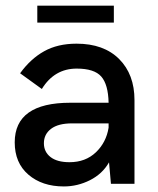

<svg xmlns="http://www.w3.org/2000/svg" viewBox="-20 -652 559 681"><path d="M383.8 -631.8V-571.8H112.3V-631.8ZM251.5 -497.1Q348.1 -497.1 402.6 -442.6Q457 -388.2 457 -296.9V0H373.5L366.7 -76.2Q343.3 -35.2 299.1 -12.9Q254.9 9.3 206.5 9.3Q129.4 9.3 80.8 -32.5Q32.2 -74.2 32.2 -147Q32.2 -287.6 229.5 -287.6H365.2Q363.8 -352.5 339.1 -380.6Q314.5 -408.7 252 -408.7Q172.9 -408.7 128.4 -336.4L51.3 -392.1Q88.4 -443.4 136.5 -470.2Q184.6 -497.1 251.5 -497.1ZM226.6 -76.7Q283.2 -76.7 320.1 -111.8Q356.9 -147 365.2 -199.2V-214.4H235.4Q186.5 -214.4 161.1 -195.1Q135.7 -175.8 135.7 -144Q135.7 -113.3 159.2 -95Q182.6 -76.7 226.6 -76.7Z"/></svg>

Font: HK Grotesk SemiBold Legacy
Style: Regular
Weight: 600
Designer: Alfredo Marco Pradil
Foundry: Hanken Design Co.
Version: Version 2.022;PS 002.022;hotconv 1.0.88;makeotf.lib2.5.64775